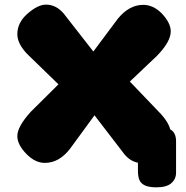

<svg xmlns="http://www.w3.org/2000/svg" viewBox="-20 -705 803 831"><path d="M657 105.8Q701 105.8 721.5 87.8Q742 69.8 742 42.4V-93.5Q742 -129.5 719 -143.8Q696 -158.2 655 -158.2Q636 -158.2 621.5 -153.6Q607 -149.1 597 -140.9Q587 -132.7 582 -121.9Q577 -111.2 577 -98.7V33.3Q577 59.4 583.5 74.4Q590 89.4 607.5 97.6Q625 105.8 657 105.8ZM657 105.8Q701 105.8 721.5 87.8Q742 69.8 742 42.4V-93.5Q742 -129.5 719 -143.8Q696 -158.2 655 -158.2Q636 -158.2 621.5 -153.6Q607 -149.1 597 -140.9Q587 -132.7 582 -121.9Q577 -111.2 577 -98.7V33.3Q577 59.4 583.5 74.4Q590 89.4 607.5 97.6Q625 105.8 657 105.8ZM233 -340 96 -473Q55 -517 55 -557Q55 -606 97 -644Q143 -685 179 -685Q223 -685 256 -646L384 -482L490 -624Q539 -684 600 -684Q642 -684 678 -649Q719 -607 719 -569Q719 -525 660 -464L542 -352L677 -211Q719 -164 719 -128Q719 -78 677 -41Q631 1 595 1Q550 1 518 -38L389 -206L283 -61Q236 0 174 0Q133 0 96 -37Q55 -78 55 -116Q55 -157 113 -221Z"/></svg>

Font: Coiny 2.0
Style: Regular
Weight: 400
Version: Version 1.001 July 11, 2018